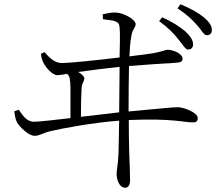

<svg xmlns="http://www.w3.org/2000/svg" viewBox="-20 -814 1040 899"><path d="M814 -631C836 -606 847 -582 861 -582C874 -582 884 -590 884 -606C884 -625 873 -643 848 -667C824 -687 789 -711 739 -733L725 -715C767 -685 794 -657 814 -631ZM901 -698C924 -674 933 -649 949 -649C963 -649 972 -659 972 -673C972 -693 960 -712 933 -734C910 -753 874 -774 825 -794L811 -775C855 -746 878 -724 901 -698ZM47 -293C50 -269 53 -254 60 -240C72 -220 114 -178 142 -178C165 -178 187 -194 217 -200C266 -212 415 -240 538 -249L535 -99C533 -43 526 -19 526 0C526 28 539 65 566 65C581 65 589 52 589 29C589 7 587 -52 585 -101C584 -138 583 -193 583 -252C790 -261 845 -240 882 -241C896 -241 906 -244 906 -261C906 -288 838 -312 813 -312C786 -312 747 -307 582 -292C582 -372 583 -453 584 -505C658 -511 765 -518 803 -520C820 -521 835 -524 835 -538C835 -565 787 -581 766 -581C753 -581 740 -572 693 -564L586 -550C588 -586 589 -616 596 -651C602 -681 615 -684 615 -701C615 -722 562 -753 525 -755C505 -757 484 -752 461 -747L462 -724C516 -717 538 -717 540 -686C543 -658 541 -598 540 -545C434 -532 308 -519 269 -519C234 -519 210 -546 188 -570L172 -562C173 -546 178 -530 183 -521C194 -498 225 -462 248 -462C258 -462 276 -465 294 -468C307 -458 309 -443 310 -401V-261C232 -252 164 -244 139 -244C105 -244 86 -274 68 -300ZM540 -501 538 -288 359 -267C359 -324 360 -364 362 -401C363 -425 375 -434 375 -447C375 -456 361 -469 346 -477C402 -485 484 -495 540 -501Z"/></svg>

Font: Noto Serif KR Light
Style: Regular
Weight: 300
Designer: Ryoko NISHIZUKA 西塚涼子 (kana & ideographs); Frank Grießhammer (Latin, Greek & Cyrillic); Wenlong ZHANG 张文龙 (bopomofo); San
Foundry: Adobe
Version: Version 2.001;hotconv 1.1.0;makeotfexe 2.6.0